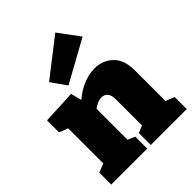

<svg xmlns="http://www.w3.org/2000/svg" viewBox="-239 -1000 1133 1133"><g transform="rotate(-45 327.0 -434.0)"><path d="M21 0V-100L98 -130L76 -103V-436L98 -406L21 -436V-536L232 -546L256 -453L231 -461Q279 -508 332.5 -531.5Q386 -555 435 -555Q503 -555 549.5 -511Q596 -467 596 -378V-103L580 -129L651 -100V0H351V-100L417 -127L396 -99V-336Q396 -372 381.5 -388.5Q367 -405 344 -405Q326 -405 305.5 -395.5Q285 -386 264 -369L276 -395V-99L260 -126L321 -100V0ZM256 -592 189 -687 422 -868 519 -737Z"/></g></svg>

Font: Bitter Thin Black
Style: Regular
Weight: 900
Version: Version 3.020